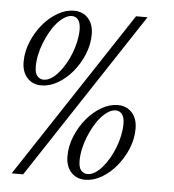

<svg xmlns="http://www.w3.org/2000/svg" viewBox="-47 -639 619 683"><g transform="rotate(5 263.0 -298.0)"><path d="M97.2 -320.8Q65.9 -320.8 46.6 -342Q27.3 -363.3 27.3 -399.4Q27.3 -436 42 -471.2Q56.6 -506.3 79.8 -534.2Q103 -562 132.1 -578.9Q161.1 -595.7 190.4 -595.7Q221.7 -595.7 241 -574.5Q260.3 -553.2 260.3 -517.1Q260.3 -480.5 245.6 -445.3Q231 -410.2 207.8 -382.3Q184.6 -354.5 155.5 -337.6Q126.5 -320.8 97.2 -320.8ZM103.5 -341.8Q116.7 -341.8 130.1 -350.1Q143.6 -358.4 156 -372.8Q168.5 -387.2 179.4 -406Q190.4 -424.8 198.5 -445.8Q206.5 -466.8 211.2 -488.5Q215.8 -510.3 215.8 -530.3Q215.8 -554.2 207 -565.2Q198.2 -576.2 184.6 -576.2Q171.4 -576.2 158 -567.6Q144.5 -559.1 131.8 -544.7Q119.1 -530.3 108.4 -511.2Q97.7 -492.2 89.4 -471.2Q81.1 -450.2 76.4 -428.5Q71.8 -406.7 71.8 -386.7Q71.8 -362.3 81.1 -352.1Q90.3 -341.8 103.5 -341.8ZM60.5 0H19.5L411.6 -595.2H452.6ZM281.7 0Q250.5 0 231.2 -21.2Q211.9 -42.5 211.9 -78.6Q211.9 -115.2 226.6 -150.4Q241.2 -185.5 264.4 -213.4Q287.6 -241.2 316.7 -258.1Q345.7 -274.9 375 -274.9Q406.2 -274.9 425.5 -253.7Q444.8 -232.4 444.8 -196.3Q444.8 -159.7 430.2 -124.5Q415.5 -89.4 392.3 -61.5Q369.1 -33.7 340.1 -16.8Q311 0 281.7 0ZM288.1 -21Q301.3 -21 314.7 -29.3Q328.1 -37.6 340.6 -52Q353 -66.4 364 -85.2Q375 -104 383.1 -125Q391.1 -146 395.8 -167.7Q400.4 -189.5 400.4 -209.5Q400.4 -233.4 391.6 -244.4Q382.8 -255.4 369.1 -255.4Q356 -255.4 342.5 -246.8Q329.1 -238.3 316.4 -223.9Q303.7 -209.5 293 -190.4Q282.2 -171.4 273.9 -150.4Q265.6 -129.4 261 -107.7Q256.3 -85.9 256.3 -65.9Q256.3 -41.5 265.6 -31.2Q274.9 -21 288.1 -21Z"/></g></svg>

Font: Dynalight
Style: Regular
Weight: 400
Version: Version 1.000